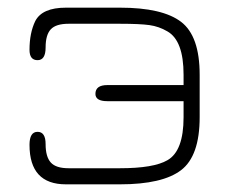

<svg xmlns="http://www.w3.org/2000/svg" viewBox="-20 -481 603 501"><path d="M152 -461H293Q404 -461 452.5 -424Q501 -387 501 -286V-175Q501 -74 452.5 -37Q404 0 293 0H152Q57 0 57 -103Q57 -137 78 -137Q99 -137 99 -105Q99 -72 112.5 -57Q126 -42 159 -42H293Q381 -42 417 -63Q459 -87 459 -175V-217H260Q229 -217 229 -236Q229 -259 260 -259H459V-286Q459 -375 417 -399Q395 -412 370 -415.5Q345 -419 293 -419H159Q126 -419 112.5 -404.5Q99 -390 99 -357Q99 -324 78 -324Q57 -324 57 -351Q57 -395 72 -426Q90 -461 152 -461Z"/></svg>

Font: Jura Light
Style: Regular
Weight: 300
Designer: Daniel Johnson, Alexei Vanyashin
Foundry: Daniel Johnson
Version: Version 5.103